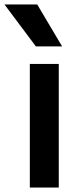

<svg xmlns="http://www.w3.org/2000/svg" viewBox="-59 -836 356 856"><path d="M74 -551H203V0H74ZM101 -629 -39 -816H107L218 -629Z"/></svg>

Font: Application Semibold
Style: Regular
Weight: 600
Designer: Wei Huang
Foundry: Wei Huang
Version: Version 0.012